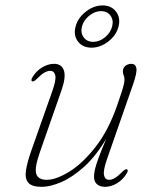

<svg xmlns="http://www.w3.org/2000/svg" viewBox="-20 -698 574 725"><path d="M459.5 -58.5Q465.5 -56 459 -44Q445 -20 422.2 -6.2Q399.5 7.5 376.5 7.5Q358.5 7.5 346.8 -2Q335 -11.5 335 -31Q335 -42.5 338.5 -58.2Q342 -74 352 -101.2Q362 -128.5 381.5 -174.5Q341.5 -107.5 296.8 -67.5Q252 -27.5 210.5 -10Q169 7.5 138 7.5Q100 7.5 86.8 -8.2Q73.5 -24 78 -54.2Q82.5 -84.5 98 -128.5L177 -352.5Q192.5 -395.5 188.8 -413Q185 -430.5 169 -430.5Q159.5 -430.5 147.5 -423.8Q135.5 -417 119 -400Q107.5 -388.5 101.5 -391Q95.5 -393.5 102 -405.5Q116 -429.5 138.8 -443.2Q161.5 -457 184.5 -457Q212 -457 221 -432.8Q230 -408.5 212.5 -358L131 -124.5Q109.5 -63.5 117 -41.2Q124.5 -19 156.5 -19Q191 -19 240.5 -49Q290 -79 339.5 -141.5Q389 -204 422.5 -300.5Q435 -336 440.8 -354.8Q446.5 -373.5 448.2 -382.2Q450 -391 450 -396.5Q450 -408 447 -413.5Q444 -419 444 -428.5Q444 -441.5 453.5 -449.2Q463 -457 476 -457Q492 -457 495 -440.5Q498 -424 482.5 -379.5L384 -97Q369 -54 372.8 -36.5Q376.5 -19 392 -19Q402 -19 413.8 -25.8Q425.5 -32.5 442 -49.5Q453.5 -61 459.5 -58.5ZM325.5 -518Q292 -518 274.2 -541.5Q256.5 -565 265.5 -598Q274 -630.5 304 -654Q334 -677.5 367.5 -677.5Q400.5 -677.5 418.2 -654Q436 -630.5 427.5 -598Q419.5 -565 389.2 -541.5Q359 -518 325.5 -518ZM361.5 -656Q338.5 -656 317.2 -639Q296 -622 289.5 -598Q283.5 -574 296 -557Q308.5 -540 332 -540Q355.5 -540 376.2 -557Q397 -574 403.5 -598Q409.5 -622 397.2 -639Q385 -656 361.5 -656Z"/></svg>

Font: Fraunces 9pt S000 Thin
Style: Italic
Weight: 100
Italic angle: -16°
Version: Version 1.000; ttfautohint (v1.8.3)